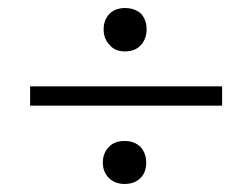

<svg xmlns="http://www.w3.org/2000/svg" viewBox="-20 -573 628 478"><path d="M253 -461C262 -450 275 -445 291 -445C308 -445 321 -450 331 -461C340 -471 345 -484 345 -500C345 -516 340 -529 331 -539C321 -548 308 -553 291 -553C275 -553 262 -548 253 -539C243 -529 238 -516 238 -500C238 -484 243 -471 253 -461ZM55 -358C55 -358 55 -310 55 -310C55 -310 533 -310 533 -310C533 -310 533 -358 533 -358C533 -358 55 -358 55 -358ZM251 -130C261 -120 274 -115 290 -115C307 -115 320 -120 330 -130C339 -139 344 -152 344 -168C344 -184 339 -197 330 -207C320 -217 307 -222 290 -222C273 -222 260 -217 251 -207C241 -197 236 -184 236 -168C236 -153 241 -140 251 -130Z"/></svg>

Font: BUSH 25 TRIRONG
Style: Regular
Weight: 400
Designer: Katatrad Team
Foundry: CadsonDemak